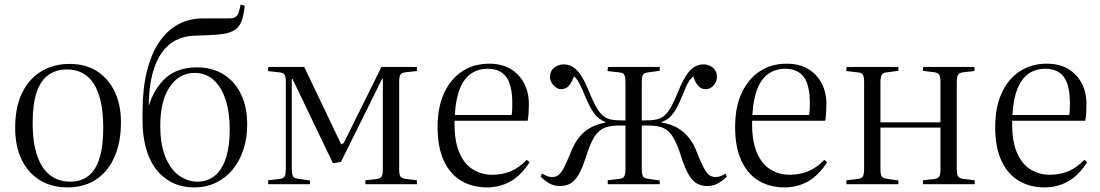

<svg xmlns="http://www.w3.org/2000/svg" viewBox="-20 -801 4786 835"><path d="M274 14Q204 14 152.5 -18Q101 -50 73.5 -108Q46 -166 46 -246Q46 -332 74.5 -393.5Q103 -455 156.5 -489Q210 -523 284 -523Q352 -523 401.5 -491.5Q451 -460 478.5 -403Q506 -346 506 -269Q506 -182 478 -118.5Q450 -55 398 -20.5Q346 14 274 14ZM286 -11Q332 -11 364 -35.5Q396 -60 412.5 -112.5Q429 -165 429 -246Q429 -311 418.5 -358Q408 -405 388 -436.5Q368 -468 338.5 -483.5Q309 -499 271 -499Q224 -499 190.5 -475Q157 -451 139.5 -400Q122 -349 122 -268Q122 -180 142 -123Q162 -66 198.5 -38.5Q235 -11 286 -11Z M826 14Q769 14 726 -8.5Q683 -31 655 -70Q627 -109 613.5 -161.5Q600 -214 600 -273V-314Q600 -415 619 -491.5Q638 -568 673 -619Q708 -670 756 -695.5Q804 -721 862 -721Q882 -721 902 -721Q922 -721 941 -721Q960 -721 977 -721Q996 -721 1005 -727.5Q1014 -734 1018 -747Q1020 -753 1022.5 -762.5Q1025 -772 1026 -781L1044 -776Q1041 -741 1033.5 -717Q1026 -693 1010.5 -678.5Q995 -664 968 -657Q962 -655 952 -653.5Q942 -652 926 -650.5Q910 -649 886 -648Q862 -647 829 -646Q783 -645 746.5 -627Q710 -609 684 -572.5Q658 -536 643.5 -482Q629 -428 627 -355V-341Q652 -420 703 -464Q754 -508 837 -508Q904 -508 953 -477Q1002 -446 1028.5 -390.5Q1055 -335 1055 -260Q1055 -199 1038 -148.5Q1021 -98 990.5 -62Q960 -26 918 -6Q876 14 826 14ZM840 -11Q881 -11 912.5 -35.5Q944 -60 961.5 -110.5Q979 -161 979 -239Q979 -314 960.5 -369Q942 -424 908 -454Q874 -484 826 -484Q760 -484 718.5 -423.5Q677 -363 677 -254Q677 -173 699 -119Q721 -65 758 -38Q795 -11 840 -11Z M1146 0V-17L1197 -23Q1213 -25 1218 -34.5Q1223 -44 1223 -70V-441Q1223 -466 1218 -475.5Q1213 -485 1197 -486L1145 -492L1147 -510H1303L1464 -173L1475 -179L1639 -510H1793V-492L1746 -487Q1727 -485 1721.5 -476.5Q1716 -468 1716 -445V-64Q1716 -42 1721.5 -33.5Q1727 -25 1746 -23L1793 -17V0H1569V-17L1615 -22Q1634 -24 1639.5 -33Q1645 -42 1645 -65V-459H1642L1463 -97L1428 -91L1252 -458H1249V-67Q1249 -44 1254 -35Q1259 -26 1274 -24L1328 -16V0Z M2098 14Q2034 14 1985.5 -15Q1937 -44 1910 -102.5Q1883 -161 1883 -248Q1883 -334 1911 -395.5Q1939 -457 1989.5 -490.5Q2040 -524 2107 -524Q2162 -524 2200 -501.5Q2238 -479 2259 -439.5Q2280 -400 2280 -348Q2280 -331 2279 -313Q2278 -295 2275 -276H1957Q1955 -192 1976.5 -140Q1998 -88 2036 -64.5Q2074 -41 2121 -41Q2163 -41 2199.5 -55.5Q2236 -70 2271 -106L2283 -95Q2245 -37 2199 -11.5Q2153 14 2098 14ZM1958 -301H2205Q2207 -313 2207.5 -325.5Q2208 -338 2208 -351Q2208 -431 2181.5 -466.5Q2155 -502 2101 -502Q2060 -502 2029 -481Q1998 -460 1980 -415.5Q1962 -371 1958 -301Z M2415 8Q2390 8 2370 -3Q2350 -14 2331 -33L2337 -46Q2348 -40 2358.5 -35.5Q2369 -31 2381 -31Q2397 -31 2408.5 -39.5Q2420 -48 2432 -70.5Q2444 -93 2460 -133Q2476 -175 2497 -202Q2518 -229 2546.5 -245Q2575 -261 2613 -268V-270Q2582 -282 2563 -309Q2544 -336 2524 -384Q2515 -407 2507 -423.5Q2499 -440 2492 -451.5Q2485 -463 2476 -469Q2467 -442 2453.5 -427.5Q2440 -413 2421 -413Q2409 -413 2398 -420.5Q2387 -428 2379.5 -440.5Q2372 -453 2372 -467Q2372 -492 2390 -506.5Q2408 -521 2431 -521Q2456 -521 2475 -507.5Q2494 -494 2510 -468Q2526 -442 2541 -404Q2556 -367 2569.5 -341.5Q2583 -316 2598.5 -301.5Q2614 -287 2633 -282Q2648 -279 2663 -278Q2678 -277 2700 -277V-441Q2700 -466 2695 -475.5Q2690 -485 2674 -486L2622 -492L2624 -510H2849V-493L2796 -486Q2781 -484 2776 -475Q2771 -466 2771 -442V-277Q2793 -277 2808 -278Q2823 -279 2838 -282Q2858 -287 2873 -301.5Q2888 -316 2901.5 -341.5Q2915 -367 2930 -404Q2945 -442 2961 -468Q2977 -494 2996 -507.5Q3015 -521 3040 -521Q3063 -521 3080.5 -506.5Q3098 -492 3098 -467Q3098 -453 3091 -440.5Q3084 -428 3073 -420.5Q3062 -413 3049 -413Q3031 -413 3017.5 -427Q3004 -441 2995 -469Q2986 -462 2978.5 -451Q2971 -440 2963.5 -423.5Q2956 -407 2947 -384Q2934 -352 2921.5 -329.5Q2909 -307 2894 -292.5Q2879 -278 2857 -270V-268Q2896 -262 2925 -245.5Q2954 -229 2976 -202Q2998 -175 3013 -133Q3029 -93 3041 -70.5Q3053 -48 3065 -39.5Q3077 -31 3092 -31Q3105 -31 3115 -35.5Q3125 -40 3135 -46L3141 -33Q3122 -14 3101.5 -3Q3081 8 3056 8Q3032 8 3012.5 -2Q2993 -12 2976.5 -39Q2960 -66 2943 -118Q2929 -163 2915 -190.5Q2901 -218 2883 -233Q2865 -248 2838 -252Q2821 -255 2805 -255Q2789 -255 2771 -255V-67Q2771 -43 2776 -34.5Q2781 -26 2796 -24L2849 -16V0H2623V-17L2674 -23Q2690 -25 2695 -34.5Q2700 -44 2700 -70V-255Q2684 -255 2667.5 -255Q2651 -255 2634 -252Q2607 -248 2588.5 -233Q2570 -218 2556 -190Q2542 -162 2528 -118Q2512 -67 2495 -39.5Q2478 -12 2459 -2Q2440 8 2415 8Z M3392 14Q3328 14 3279.5 -15Q3231 -44 3204 -102.5Q3177 -161 3177 -248Q3177 -334 3205 -395.5Q3233 -457 3283.5 -490.5Q3334 -524 3401 -524Q3456 -524 3494 -501.5Q3532 -479 3553 -439.5Q3574 -400 3574 -348Q3574 -331 3573 -313Q3572 -295 3569 -276H3251Q3249 -192 3270.5 -140Q3292 -88 3330 -64.5Q3368 -41 3415 -41Q3457 -41 3493.5 -55.5Q3530 -70 3565 -106L3577 -95Q3539 -37 3493 -11.5Q3447 14 3392 14ZM3252 -301H3499Q3501 -313 3501.5 -325.5Q3502 -338 3502 -351Q3502 -431 3475.5 -466.5Q3449 -502 3395 -502Q3354 -502 3323 -481Q3292 -460 3274 -415.5Q3256 -371 3252 -301Z M3661 0V-17L3712 -23Q3728 -25 3733 -34.5Q3738 -44 3738 -70V-441Q3738 -466 3733 -475.5Q3728 -485 3712 -486L3660 -492L3662 -510H3887V-493L3834 -486Q3819 -484 3814 -475Q3809 -466 3809 -442V-269H4070V-445Q4070 -468 4064.5 -476.5Q4059 -485 4041 -487L3993 -493L3995 -510H4218V-492L4171 -487Q4153 -485 4147 -476.5Q4141 -468 4141 -445V-64Q4141 -42 4147 -33.5Q4153 -25 4171 -23L4219 -17V0H3994V-17L4040 -22Q4059 -24 4064.5 -33Q4070 -42 4070 -65V-246H3809V-67Q3809 -43 3814 -34.5Q3819 -26 3834 -24L3887 -16V0Z M4523 14Q4459 14 4410.5 -15Q4362 -44 4335 -102.5Q4308 -161 4308 -248Q4308 -334 4336 -395.5Q4364 -457 4414.5 -490.5Q4465 -524 4532 -524Q4587 -524 4625 -501.5Q4663 -479 4684 -439.5Q4705 -400 4705 -348Q4705 -331 4704 -313Q4703 -295 4700 -276H4382Q4380 -192 4401.5 -140Q4423 -88 4461 -64.5Q4499 -41 4546 -41Q4588 -41 4624.5 -55.5Q4661 -70 4696 -106L4708 -95Q4670 -37 4624 -11.5Q4578 14 4523 14ZM4383 -301H4630Q4632 -313 4632.5 -325.5Q4633 -338 4633 -351Q4633 -431 4606.5 -466.5Q4580 -502 4526 -502Q4485 -502 4454 -481Q4423 -460 4405 -415.5Q4387 -371 4383 -301Z"/></svg>

Font: Literata 60pt Light
Style: Regular
Weight: 300
Designer: Latin by Veronika Burian and Jose Scaglione. Greek by Irene Vlachou. Cyrillic by Vera Evstafieva.
Foundry: TypeTogether
Version: Version 3.103;gftools[0.9.29]